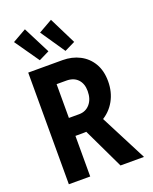

<svg xmlns="http://www.w3.org/2000/svg" viewBox="-175 -1068 926 1163"><g transform="rotate(-20 288.5 -486.5)"><path d="M159.2 -261.7V-377.4H265.6Q308.6 -377.4 335.4 -408.7Q362.3 -439.9 362.3 -491.7Q362.3 -539.6 335.9 -567.4Q309.6 -595.2 262.2 -595.2H159.2V-719.7H282.7Q344.2 -719.7 393.3 -694.3Q442.4 -668.9 470.7 -621.1Q499 -573.2 499 -505.4Q499 -436 468.3 -380.9Q437.5 -325.7 380.9 -293.7Q324.2 -261.7 246.6 -261.7ZM62 0V-719.7H199.7V0ZM395 0 260.7 -281.7 359.4 -363.8 546.4 0ZM153.8 -766.1 44.4 -922.9 132.8 -973.1 221.2 -799.3ZM319.3 -766.1 212.4 -922.9 300.8 -973.1 387.2 -799.3Z"/></g></svg>

Font: Reddit Sans Condensed
Style: Bold
Weight: 700
Designer: Stephen Hutchings
Foundry: Reddit
Version: Version 1.014